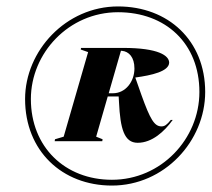

<svg xmlns="http://www.w3.org/2000/svg" viewBox="-20 -744 658 597"><path d="M347 -724C185 -724 58 -586 58 -436C58 -275 173 -167 328 -167C491 -167 618 -305 618 -458C618 -618 503 -724 347 -724ZM76 -436C76 -579 194 -706 347 -706C495 -706 600 -609 600 -458C600 -312 481 -185 328 -185C182 -185 76 -287 76 -436ZM150 -305H298L299 -311L279 -319L315 -444H349L350 -426C354 -344 366 -300 408 -300C453 -300 491 -335 517 -371H511C499 -356 492 -351 482 -351C460 -351 447 -373 420 -448L401 -502V-503C452 -510 505 -522 506 -549C506 -571 473 -595 363 -595H232L231 -590L254 -582L178 -319L151 -311ZM318 -454 356 -586H359C381 -584 398 -566 398 -531C398 -491 371 -454 331 -454Z"/></svg>

Font: Nyght Serif Bold Italic
Style: Regular
Weight: 700
Italic angle: -16°
Designer: Maksym Kobuzan
Version: Version 0.410;Glyphs 3.1.2 (3151)